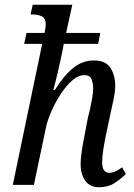

<svg xmlns="http://www.w3.org/2000/svg" viewBox="-20 -780 564 810"><path d="M398 10Q359 10 339.5 -18Q320 -46 320 -87Q320 -129 340 -226L351 -284Q355 -298 360 -320.5Q365 -343 369 -366.5Q373 -390 373 -408Q373 -427 366.5 -445Q360 -463 336 -463Q310 -463 284 -440Q258 -417 235 -381.5Q212 -346 195.5 -307.5Q179 -269 173 -238L123 0H34L158 -595H82L92 -641H168Q173 -667 173 -675Q173 -703 156.5 -711Q140 -719 118 -719H109L118 -760H285L259 -641H403L394 -595H249L245 -573Q235 -523 223.5 -474Q212 -425 205 -401H212Q249 -461 288.5 -493Q328 -525 376 -525Q426 -525 446 -493.5Q466 -462 466 -420Q466 -393 459.5 -362.5Q453 -332 447 -305L426 -206Q420 -176 415.5 -147Q411 -118 411 -96Q411 -51 441 -51Q454 -51 467 -57Q480 -63 495 -74L511 -46Q491 -26 463.5 -8Q436 10 398 10Z"/></svg>

Font: Noto Serif Condensed
Style: Italic
Weight: 400
Width: 3
Italic angle: -12°
Designer: Monotype Design Team
Foundry: Monotype Imaging Inc.
Version: Version 2.014; ttfautohint (v1.8.4.7-5d5b)